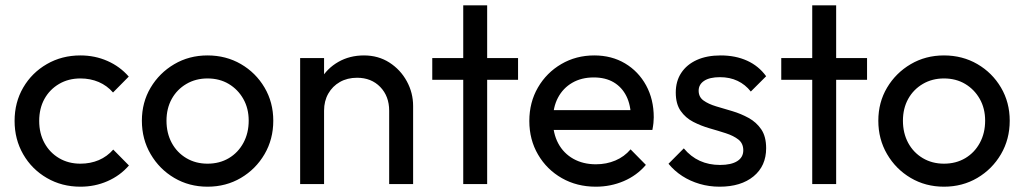

<svg xmlns="http://www.w3.org/2000/svg" viewBox="-20 -694 3863 724"><path d="M283.2 10Q213.2 10 156.8 -22.8Q100.2 -55.5 67.6 -112Q35 -168.5 35 -238Q35 -308 67.6 -363.9Q100.2 -419.8 156.8 -452.4Q213.2 -485 283.2 -485Q337.8 -485 385 -464.2Q432.2 -443.5 465.5 -405.2L406.2 -345.2Q383.8 -371.2 352.1 -384.8Q320.5 -398.2 283.2 -398.2Q238 -398.2 202.8 -377.5Q167.5 -356.8 147.6 -321Q127.8 -285.2 127.8 -238Q127.8 -191.2 147.6 -154.9Q167.5 -118.5 202.8 -97.6Q238 -76.8 283.2 -76.8Q320.8 -76.8 352.5 -90.2Q384.2 -103.8 407 -130L466.2 -70Q432.8 -31.5 385.2 -10.8Q337.8 10 283.2 10Z M762.5 10Q693.2 10 637.1 -23.1Q581 -56.2 548 -112.8Q515 -169.2 515 -238.8Q515 -308 548 -363.5Q581 -419 637.1 -452Q693.2 -485 762.5 -485Q832.2 -485 888.4 -452.4Q944.5 -419.8 977.5 -363.9Q1010.5 -308 1010.5 -238.8Q1010.5 -169 977.5 -112.6Q944.5 -56.2 888.4 -23.1Q832.2 10 762.5 10ZM762.5 -76.8Q807.8 -76.8 842.9 -97.6Q878 -118.5 897.9 -155.4Q917.8 -192.2 917.8 -239Q917.8 -285.2 897.5 -321Q877.2 -356.8 842.5 -377.5Q807.8 -398.2 762.5 -398.2Q718 -398.2 682.8 -377.5Q647.5 -356.8 627.6 -321Q607.8 -285.2 607.8 -238.8Q607.8 -192 627.6 -155.2Q647.5 -118.5 682.8 -97.6Q718 -76.8 762.5 -76.8Z M1447.5 0V-276.5Q1447.5 -331.2 1413.9 -366Q1380.2 -400.8 1326.4 -400.8Q1289.8 -400.8 1261.8 -384.9Q1233.8 -369 1217.9 -341Q1202 -313 1202 -276.8L1164.5 -297.8Q1164.5 -352 1188.9 -394.1Q1213.2 -436.2 1255.9 -460.6Q1298.6 -485 1352.5 -485Q1406.5 -485 1448.4 -458.1Q1490.2 -431.2 1514 -387.6Q1537.8 -344 1537.8 -294.5V0ZM1111.8 0V-475H1202V0Z M1726.8 0V-674H1817V0ZM1610 -393.2V-475H1933.5V-393.2Z M2226.8 10Q2155.5 10 2098.8 -22.2Q2042 -54.5 2009 -110.9Q1976 -167.2 1976 -237.8Q1976 -308 2008.4 -363.9Q2040.8 -419.8 2096.5 -452.4Q2152.2 -485 2220.8 -485Q2286.5 -485 2337 -454.9Q2387.5 -424.8 2416.4 -372Q2445.2 -319.2 2445.2 -251.5Q2445.2 -241.5 2444 -230Q2442.8 -218.5 2440 -204H2039.2V-278.8H2392.2L2359.2 -250Q2358.8 -297.8 2342 -331.5Q2325.2 -365.2 2294.2 -383.6Q2263.2 -402 2219 -402Q2172.5 -402 2137.9 -381.9Q2103.2 -361.8 2084.1 -325.8Q2065 -289.8 2065 -240.5Q2065 -190.8 2085.1 -153.2Q2105.2 -115.8 2142 -95.1Q2178.8 -74.5 2227 -74.5Q2266.8 -74.5 2300.5 -88.8Q2334.2 -103 2357.8 -130.8L2415.5 -72.2Q2381.5 -32.2 2332.1 -11.1Q2282.8 10 2226.8 10Z M2693.5 10Q2654.2 10 2618.4 -0.5Q2582.5 -11 2552.8 -30.2Q2523 -49.5 2500.8 -76.5L2558.5 -134.5Q2584.8 -103 2618.9 -87.5Q2653 -72 2695.2 -72Q2737.2 -72 2760 -86.4Q2782.8 -100.8 2782.8 -127.2Q2782.8 -153.2 2764.4 -167.8Q2746 -182.2 2716.9 -191.6Q2687.8 -201 2655.5 -210.2Q2623.2 -219.5 2594.1 -234.5Q2565 -249.5 2546.6 -275.9Q2528.2 -302.2 2528.2 -345Q2528.2 -388 2548.9 -419.2Q2569.5 -450.5 2607.4 -467.8Q2645.2 -485 2697.8 -485Q2753.5 -485 2797.1 -465.2Q2840.8 -445.5 2869 -406.5L2811.2 -348.8Q2790.5 -375.2 2761.2 -389.1Q2732 -403 2694.8 -403Q2656 -403 2635.2 -389.2Q2614.5 -375.5 2614.5 -352Q2614.5 -328.2 2632.9 -315Q2651.2 -301.8 2680.4 -293Q2709.5 -284.2 2741.8 -274.8Q2774 -265.2 2803.1 -249.2Q2832.2 -233.2 2850.6 -206.2Q2869 -179.2 2869 -135Q2869 -68.2 2821.6 -29.1Q2774.2 10 2693.5 10Z M3042.8 0V-674H3133V0ZM2926 -393.2V-475H3249.5V-393.2Z M3539.5 10Q3470.2 10 3414.1 -23.1Q3358 -56.2 3325 -112.8Q3292 -169.2 3292 -238.8Q3292 -308 3325 -363.5Q3358 -419 3414.1 -452Q3470.2 -485 3539.5 -485Q3609.2 -485 3665.4 -452.4Q3721.5 -419.8 3754.5 -363.9Q3787.5 -308 3787.5 -238.8Q3787.5 -169 3754.5 -112.6Q3721.5 -56.2 3665.4 -23.1Q3609.2 10 3539.5 10ZM3539.5 -76.8Q3584.8 -76.8 3619.9 -97.6Q3655 -118.5 3674.9 -155.4Q3694.8 -192.2 3694.8 -239Q3694.8 -285.2 3674.5 -321Q3654.2 -356.8 3619.5 -377.5Q3584.8 -398.2 3539.5 -398.2Q3495 -398.2 3459.8 -377.5Q3424.5 -356.8 3404.6 -321Q3384.8 -285.2 3384.8 -238.8Q3384.8 -192 3404.6 -155.2Q3424.5 -118.5 3459.8 -97.6Q3495 -76.8 3539.5 -76.8Z"/></svg>

Font: Marine Company Thin
Style: Regular
Weight: 100
Designer: Rodrigo Fuenzalida
Foundry: fragTYPE
Version: Version 1.000